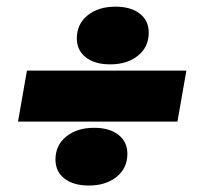

<svg xmlns="http://www.w3.org/2000/svg" viewBox="-20 -556 626 588"><path d="M317.4 -358.9Q270 -358.9 242.7 -380.4Q215.3 -401.9 215.3 -438.5Q215.3 -482.4 248.3 -509Q281.2 -535.6 333.5 -535.6Q380.9 -535.6 408.2 -514.2Q435.5 -492.7 435.5 -456.1Q435.5 -412.1 402.6 -385.5Q369.6 -358.9 317.4 -358.9ZM35.2 -183.6 62.5 -339.8H550.8L523.4 -183.6ZM252 12.2Q204.6 12.2 177.2 -9.3Q149.9 -30.8 149.9 -67.4Q149.9 -111.3 182.9 -137.9Q215.8 -164.6 268.1 -164.6Q315.4 -164.6 342.8 -143.1Q370.1 -121.6 370.1 -85Q370.1 -41 337.2 -14.4Q304.2 12.2 252 12.2Z"/></svg>

Font: Bevan
Style: Italic
Weight: 400
Italic angle: -10°
Designer: Vernon Adams
Foundry: Vernon Adams
Version: Version 2.100; ttfautohint (v1.8.3)